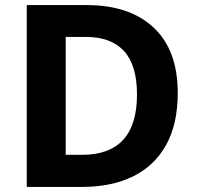

<svg xmlns="http://www.w3.org/2000/svg" viewBox="-20 -734 772 754"><path d="M678 -369Q678 -246 632 -164Q586 -82 502 -41Q418 0 303 0H85V-714H321Q489 -714 583.5 -625.5Q678 -537 678 -369ZM518 -363Q518 -478 467 -533.5Q416 -589 317 -589H238V-126H302Q518 -126 518 -363Z"/></svg>

Font: Noto Sans Meetei Mayek
Style: Bold
Weight: 700
Designer: Monotype Design Team and Neelakash Kshetrimayum
Foundry: Monotype Imaging Inc.
Version: Version 2.002; ttfautohint (v1.8.4.7-5d5b)